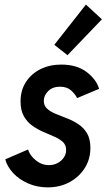

<svg xmlns="http://www.w3.org/2000/svg" viewBox="-20 -811 473 839"><path d="M188.5 7.8Q142.6 7.8 103.3 -9.3Q64 -26.4 37.8 -54.4Q11.7 -82.5 2.9 -114.7L102.5 -157.7Q110.8 -131.3 136.5 -110.4Q162.1 -89.4 193.8 -89.4Q214.8 -89.4 231.9 -98.6Q249 -107.9 259 -122.8Q269 -137.7 269 -155.8Q269 -177.2 254.9 -190.4Q240.7 -203.6 217.8 -213.6Q194.8 -223.6 169.4 -234.6Q144 -245.6 121.3 -261.7Q98.6 -277.8 84.2 -303.2Q69.8 -328.6 69.8 -367.7Q69.8 -416.5 93.3 -452.6Q116.7 -488.8 157 -508.8Q197.3 -528.8 247.1 -528.8Q315.4 -528.8 358.2 -496.6Q400.9 -464.4 413.1 -422.9L316.9 -382.3Q308.6 -399.9 290.5 -416Q272.5 -432.1 242.2 -432.1Q210 -432.1 190.7 -413.1Q171.4 -394 171.4 -370.1Q171.4 -349.1 186 -335.9Q200.7 -322.8 223.9 -313.2Q247.1 -303.7 273.2 -293.7Q299.3 -283.7 322.5 -268.3Q345.7 -252.9 360.4 -228.3Q375 -203.6 375 -164.6Q375 -115.2 350.1 -76.2Q325.2 -37.1 283.2 -14.6Q241.2 7.8 188.5 7.8ZM274.9 -569.8 217.3 -615.2 355.5 -791 425.3 -726.6Z"/></svg>

Font: Reddit Sans SemiBold
Style: Italic
Weight: 600
Italic angle: -11.25°
Designer: Stephen Hutchings
Version: Version 1.013